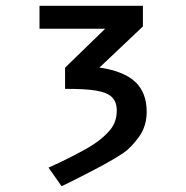

<svg xmlns="http://www.w3.org/2000/svg" viewBox="-20 -515 640 661"><path d="M302 -18Q337 -41 359.5 -68.2Q382 -95.5 382 -134Q382 -164 365.8 -180.2Q349.5 -196.5 311.5 -203Q273.5 -209.5 204 -209V-282L342 -416H116V-495H472V-424L322.5 -282.5Q406.5 -270 445.8 -233Q485 -196 485 -130Q485 -80.5 458.2 -43.5Q431.5 -6.5 404.5 11.8Q377.5 30 339 51Q311.5 66 259.8 92.5Q208 119 192 126L147 62Q181 47.5 229 23Q277 -1.5 302 -18Z"/></svg>

Font: JuliaMono
Style: Italic
Weight: 400
Italic angle: -9°
Monospace: yes
Designer: cormullion
Foundry: corm
Version: Version 0.057; ttfautohint (v1.8.4)